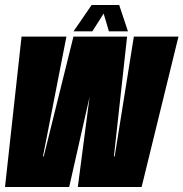

<svg xmlns="http://www.w3.org/2000/svg" viewBox="-28 -746 732 766"><path d="M-8 0 58 -600H237L143.5 -122H146.5L265 -600H479L426.5 -122H429.5L506 -600H684L537 0H282.5L329.5 -360L248 0ZM265.5 -621 337.5 -726H447.5L482.5 -621H406.5L385.5 -692L340.5 -621Z"/></svg>

Font: Anybody UltraCondensed Black
Style: Italic
Weight: 900
Width: 1
Italic angle: -10°
Designer: Tyler Finck
Foundry: Etcetera Type Company
Version: Version 1.010; ttfautohint (v1.8.3) -l 8 -r 50 -G 200 -x 14 